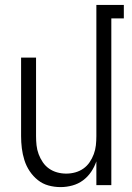

<svg xmlns="http://www.w3.org/2000/svg" viewBox="-20 -755 540 783"><path d="M227 8Q202 8 178 1.5Q154 -5 134.5 -20.5Q115 -36 101 -57Q87 -78 79.5 -102Q72 -126 69 -150.5Q66 -175 66 -200V-520H127V-200Q127 -181 129 -162.5Q131 -144 137.5 -126.5Q144 -109 154.5 -93.5Q165 -78 180 -67.5Q195 -57 213 -52Q231 -47 250 -47Q269 -47 287 -52Q305 -57 320 -67.5Q335 -78 345.5 -93.5Q356 -109 362.5 -126.5Q369 -144 371 -162.5Q373 -181 373 -200V-735H485V-680H434V0H373V-97Q365 -74 351.5 -54Q338 -34 318.5 -19.5Q299 -5 275 1.5Q251 8 227 8Z"/></svg>

Font: Iosevka Term Curly Light
Style: Regular
Weight: 300
Designer: Belleve Invis
Foundry: Belleve Invis
Version: Version 32.3.0